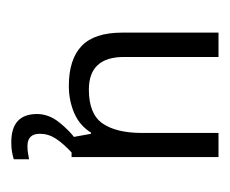

<svg xmlns="http://www.w3.org/2000/svg" viewBox="-54 -248 409 342"><g transform="rotate(90 151.0 -77.5)"><path d="M260.3 -261.7V0H225.1L218.8 -34.7H216.8Q204.1 -14.2 181.6 -4.6Q159.2 4.9 133.8 4.9Q86.4 4.9 62.5 -17.8Q38.6 -40.5 38.6 -90.3V-261.7H82V-93.3Q82 -30.8 140.1 -30.8Q183.6 -30.8 200.4 -55.2Q217.3 -79.6 217.3 -125.5V-261.7ZM218.8 56.6Q218.8 78.6 240.7 78.6Q249 78.6 254.6 77.4Q260.3 76.2 264.2 75.7V103Q257.3 105 250.5 106.2Q243.7 107.4 233.9 107.4Q183.6 107.4 183.6 61.5Q183.6 40.5 198.7 21.7Q213.9 2.9 228.5 -7.3L252 0Q235.4 15.6 227.1 28.6Q218.8 41.5 218.8 56.6Z"/></g></svg>

Font: NotoSansOldHungarianUI
Style: Regular
Weight: 400
Designer: Monotype Design Team
Foundry: Monotype Imaging Inc.
Version: Version 1001.000; ttfautohint (v1.8.4.7-5d5b)